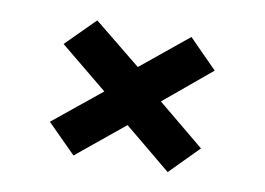

<svg xmlns="http://www.w3.org/2000/svg" viewBox="-50 -595 700 508"><g transform="rotate(10 300.0 -340.5)"><path d="M174 -522 97 -445 225 -340 97 -236 174 -159 301 -263 427 -159 503 -236 377 -340 503 -445 427 -522 301 -419Z"/></g></svg>

Font: LT Wave Mono Bold
Style: Regular
Weight: 700
Designer: Daniel Lyons
Version: Version 2.5 (Glyphs App)